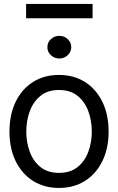

<svg xmlns="http://www.w3.org/2000/svg" viewBox="-20 -927 590 959"><path d="M274.4 11.7Q200.7 11.7 145 -23.4Q89.4 -58.6 58.3 -122.1Q27.3 -185.5 27.3 -269.5Q27.3 -355 58.3 -418.7Q89.4 -482.4 145 -517.6Q200.7 -552.7 274.4 -552.7Q348.6 -552.7 404.3 -517.6Q460 -482.4 491.2 -418.7Q522.5 -355 522.5 -269.5Q522.5 -185.5 491.2 -122.1Q460 -58.6 404.3 -23.4Q348.6 11.7 274.4 11.7ZM274.4 -63.5Q331.1 -63.5 367.2 -92.3Q403.3 -121.1 420.9 -168.2Q438.5 -215.3 438.5 -269.5Q438.5 -324.7 420.9 -372.1Q403.3 -419.4 367.2 -448.5Q331.1 -477.5 274.4 -477.5Q218.8 -477.5 182.6 -448.5Q146.5 -419.4 128.9 -372.1Q111.3 -324.7 111.3 -269.5Q111.3 -215.3 128.9 -168.2Q146.5 -121.1 182.6 -92.3Q218.8 -63.5 274.4 -63.5ZM276.4 -634.8Q252 -634.8 234.1 -651.4Q216.3 -668 216.8 -691.4Q216.3 -714.8 234.1 -731.4Q252 -748 276.4 -748Q300.8 -748 318.4 -731.4Q335.9 -714.8 335.9 -691.4Q335.9 -668 318.4 -651.4Q300.8 -634.8 276.4 -634.8ZM442.4 -907.2V-835.9H110.4V-907.2Z"/></svg>

Font: Inter Tight
Style: Regular
Weight: 400
Designer: Rasmus Andersson
Foundry: rsms
Version: Version 3.002